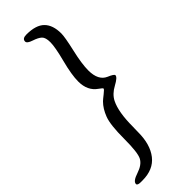

<svg xmlns="http://www.w3.org/2000/svg" viewBox="-301 -751 947 947"><g transform="rotate(-45 172.5 -278.0)"><path d="M143.6 -734.9Q210 -734.9 239.7 -705.1Q269.5 -675.3 269.5 -616.7Q269.5 -591.3 252 -515.1Q234.4 -439 234.4 -393.6Q234.4 -323.7 279.8 -304.2Q312.5 -290.5 312.5 -282.2Q312.5 -268.6 274.2 -248Q235.8 -227.5 219.7 -195.3Q193.8 -143.6 193.8 -41.5L193.4 -29.3Q192.9 -17.1 192.9 -4.9Q192.9 80.6 154.3 129.9Q115.7 179.2 40 179.2H27.8Q4.4 179.2 4.4 168.5Q4.4 149.9 47.9 135.7Q91.3 121.6 106.2 94Q121.1 66.4 121.1 -30.3Q121.1 -127 136.7 -168Q152.3 -209 177.7 -234.4Q184.6 -241.2 204.6 -256.8Q224.6 -272.5 224.6 -276.9Q224.6 -281.2 206.1 -293.9Q160.6 -325.2 160.6 -390.1Q160.6 -436.5 180.7 -513.7Q200.7 -590.8 200.7 -624Q200.7 -657.2 187.5 -669.7Q174.3 -682.1 144.5 -691.9Q114.7 -701.7 114.7 -714.8Q114.7 -734.9 143.6 -734.9Z"/></g></svg>

Font: Averia Serif Libre Light
Style: Italic
Weight: 300
Italic angle: -8.5°
Version: Version 1.002